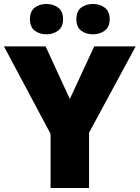

<svg xmlns="http://www.w3.org/2000/svg" viewBox="-20 -948 704 968"><path d="M332 -449 455 -714H664L429 -279V0H235V-273L0 -714H210ZM131 -851Q131 -891 155 -909.5Q179 -928 214 -928Q248 -928 273 -909.5Q298 -891 298 -851Q298 -812 273 -793.5Q248 -775 214 -775Q179 -775 155 -793.5Q131 -812 131 -851ZM365 -851Q365 -891 389 -909.5Q413 -928 449 -928Q483 -928 508 -909.5Q533 -891 533 -851Q533 -812 508 -793.5Q483 -775 449 -775Q413 -775 389 -793.5Q365 -812 365 -851Z"/></svg>

Font: Noto Sans Arabic Blk
Style: Regular
Weight: 900
Designer: Monotype Design Team, Nadine Chahine, Nizar Qandah and Khaled Hosny
Foundry: Monotype Imaging Inc.
Version: Version 2.012; ttfautohint (v1.8.4.7-5d5b)